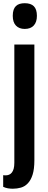

<svg xmlns="http://www.w3.org/2000/svg" viewBox="-23 -947 298 1184"><path d="M129.4 -768.6C153.8 -768.6 172.4 -775.6 185.3 -789.8C198.2 -804 204.6 -823.7 204.6 -849.1C204.6 -876.5 198.2 -896.3 185.5 -908.7C172.9 -921.1 154.3 -927.2 129.9 -927.2C118.2 -927.2 107.7 -925.9 98.6 -923.1C89.5 -920.3 81.8 -915.9 75.4 -909.9C69.1 -903.9 64.2 -895.9 60.8 -886C57.4 -876.1 55.7 -863.8 55.7 -849.1C55.7 -822.8 62.3 -802.7 75.4 -789.1C88.6 -775.4 106.6 -768.6 129.4 -768.6ZM65.4 -672.4V56.6C65.4 71.3 64 83.6 61.3 93.5C58.5 103.4 54.7 111.4 49.8 117.4C44.9 123.5 39.2 127.8 32.7 130.4C26.2 133 19.4 134.3 12.2 134.3C9.6 134.3 7 134.2 4.4 134C1.8 133.9 -0.8 133.6 -3.4 133.3V205.1C6.3 209.6 16.3 212.7 26.4 214.4C36.5 216 46.4 216.8 56.2 216.8C73.4 216.8 90 214.5 106 210C121.9 205.4 136.1 196.7 148.4 183.8C160.8 171 170.7 153.2 178 130.4C185.3 107.6 189 77.8 189 41V-672.4Z"/></svg>

Font: Fjalla One
Style: Regular
Weight: 400
Designer: Irina Smirnova
Foundry: Irina Smirnova
Version: Version 1.001